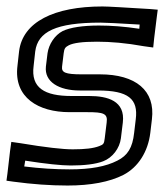

<svg xmlns="http://www.w3.org/2000/svg" viewBox="-24 -539 508 594"><path d="M191 -192H246C296 -192 310 -188 306 -160L300 -111C298 -94 296 -92 283 -87C265 -80 239 -77 201 -77C170 -77 117 -83 39 -96L11 -100L7 -71L-1 -2L-4 20L17 23C76 31 132 35 185 35C256 35 315 24 358 2C404 -22 434 -70 441 -128L446 -170C457 -259 396 -309 285 -309H229C177 -309 166 -315 168 -333L173 -374C175 -390 178 -393 189 -399C203 -406 230 -410 276 -410C318 -410 366 -406 421 -396L450 -392L453 -421L461 -486L464 -509L441 -511C359 -516 310 -519 293 -519C143 -519 46 -471 35 -380L30 -335C18 -237 95 -192 191 -192ZM197 -242C114 -242 71 -267 80 -335L85 -380C93 -441 149 -469 287 -469C301 -469 341 -467 408 -463L407 -450C361 -457 319 -460 282 -460C232 -460 193 -454 170 -443C145 -430 127 -402 123 -374L118 -333C113 -286 158 -259 223 -259H279C373 -259 404 -233 396 -170L391 -128C386 -82 371 -58 339 -42C304 -24 257 -15 191 -15C147 -15 100 -18 51 -24L54 -42C118 -32 166 -27 195 -27C236 -27 272 -31 295 -40C324 -51 346 -80 350 -111L356 -160C364 -227 309 -242 252 -242H197Z"/></svg>

Font: Gamestation Display Outline
Style: Italic
Weight: 400
Designer: Jonas Hecksher
Foundry: Jonas Hecksher, Playtypeª, e-types AS
Version: Version 1.003